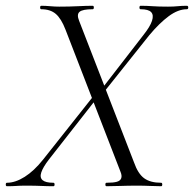

<svg xmlns="http://www.w3.org/2000/svg" viewBox="-32 -645 672 665"><path d="M337 0Q333 0 333 -6Q333 -12 337 -12Q361 -12 373 -15.5Q385 -19 388 -28Q391 -37 385 -51L195 -542Q180 -581 161 -597Q142 -613 111 -613Q107 -613 107 -619Q107 -625 111 -625Q126 -625 142 -623.5Q158 -622 173 -622Q209 -622 238 -623.5Q267 -625 289 -625Q293 -625 293 -619Q293 -613 289 -613Q254 -613 243.5 -604Q233 -595 242 -573L432 -83Q446 -43 467.5 -27.5Q489 -12 526 -12Q530 -12 530 -6Q530 0 526 0Q509 0 488 -1Q467 -2 444 -2Q411 -2 384.5 -1Q358 0 337 0ZM-8 0Q-12 0 -12 -6Q-12 -12 -8 -12Q21 -12 53.5 -32.5Q86 -53 117 -92L289 -309L299 -299L137 -92Q117 -66 111 -48Q105 -30 115.5 -21Q126 -12 153 -12Q157 -12 157 -6Q157 0 153 0Q131 0 111 -1Q91 -2 58 -2Q37 -2 24.5 -1Q12 0 -8 0ZM320 -316 311 -325 465 -524Q488 -553 494.5 -573Q501 -593 491.5 -603Q482 -613 455 -613Q451 -613 451 -619Q451 -625 455 -625Q477 -625 496.5 -623.5Q516 -622 550 -622Q570 -622 583.5 -623.5Q597 -625 615 -625Q620 -625 620 -619Q620 -613 615 -613Q585 -613 552.5 -589Q520 -565 485 -523Z"/></svg>

Font: Cormorant Garamond Light Light
Style: Italic
Weight: 300
Italic angle: -10°
Version: Version 4.001